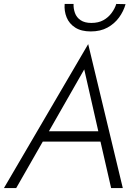

<svg xmlns="http://www.w3.org/2000/svg" viewBox="-40 -951 677 971"><path d="M148 -235H498L489 -287H173ZM386 -600 462 -266 464 -253 522 0H581L406 -728L-20 0H42L189 -257L197 -269ZM287 -931Q284 -895 297 -863Q310 -831 340.5 -811.5Q371 -792 419 -792Q468 -792 503.5 -811.5Q539 -831 562 -862.5Q585 -894 595 -930L548 -931Q541 -908 524.5 -885.5Q508 -863 483 -849Q458 -835 422 -835Q388 -835 367.5 -849Q347 -863 339 -885.5Q331 -908 332 -931Z"/></svg>

Font: Jost Light
Style: Italic
Weight: 300
Italic angle: -5°
Version: Version 3.710